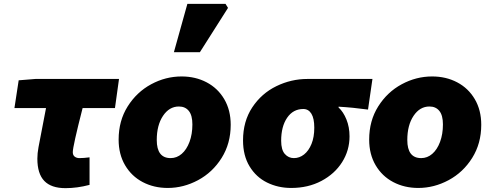

<svg xmlns="http://www.w3.org/2000/svg" viewBox="-20 -963 2552 997"><path d="M174 -139Q174 -167 180 -199L219 -402H55L77 -546L164 -553H598L577 -402H409Q358 -203 358 -173Q358 -157 368 -149.5Q378 -142 392 -142Q415 -142 445 -146V-3Q381 14 320 14Q246 14 210 -23.5Q174 -61 174 -139Z M596 -238Q596 -336 643 -410.5Q690 -485 765 -525.5Q840 -566 923 -566Q995 -566 1053 -535.5Q1111 -505 1144.5 -448Q1178 -391 1178 -315Q1178 -218 1131 -143Q1084 -68 1008.5 -27.5Q933 13 851 13Q779 13 721 -17.5Q663 -48 629.5 -105Q596 -162 596 -238ZM979 -317Q979 -364 960.5 -387Q942 -410 909 -410Q859 -410 826.5 -361.5Q794 -313 794 -236Q794 -142 866 -142Q898 -142 923.5 -164Q949 -186 964 -226Q979 -266 979 -317ZM953 -943H1151L1164 -922L1018 -692H883Z M1242 -234Q1242 -333 1290 -405.5Q1338 -478 1415 -515.5Q1492 -553 1576 -553H1914L1891 -394Q1811 -405 1738 -409V-405Q1763 -382 1779 -342.5Q1795 -303 1795 -255Q1795 -182 1756.5 -121Q1718 -60 1649 -23.5Q1580 13 1492 13Q1424 13 1367 -15Q1310 -43 1276 -99Q1242 -155 1242 -234ZM1612 -300Q1612 -348 1597 -372.5Q1582 -397 1555 -397Q1502 -397 1471 -351.5Q1440 -306 1440 -232Q1440 -185 1459 -163.5Q1478 -142 1506 -142Q1535 -142 1559 -161Q1583 -180 1597.5 -215.5Q1612 -251 1612 -300Z M1897 -238Q1897 -336 1944 -410.5Q1991 -485 2066 -525.5Q2141 -566 2224 -566Q2296 -566 2354 -535.5Q2412 -505 2445.5 -448Q2479 -391 2479 -315Q2479 -218 2432 -143Q2385 -68 2309.5 -27.5Q2234 13 2152 13Q2080 13 2022 -17.5Q1964 -48 1930.5 -105Q1897 -162 1897 -238ZM2280 -317Q2280 -364 2261.5 -387Q2243 -410 2210 -410Q2160 -410 2127.5 -361.5Q2095 -313 2095 -236Q2095 -142 2167 -142Q2199 -142 2224.5 -164Q2250 -186 2265 -226Q2280 -266 2280 -317Z"/></svg>

Font: Nebula Sans Black
Style: Regular
Weight: 900
Italic angle: -9°
Designer: Paul D. Hunt for Adobe (as Source Sans)
Foundry: Nebula Entertainment & Broadcasting LLC
Version: Version 1.010